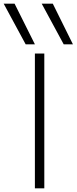

<svg xmlns="http://www.w3.org/2000/svg" viewBox="-77 -1020 415 1040"><path d="M62 -780 -57 -1000H2L112 -780ZM268 -780 149 -1000H209L318 -780ZM112 0V-730H163V0Z"/></svg>

Font: M PLUS 1 Light
Style: Regular
Weight: 300
Designer: Coji Morishita
Foundry: UNDERFOREST DESIGN
Version: Version 1.001